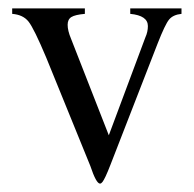

<svg xmlns="http://www.w3.org/2000/svg" viewBox="-20 -425 462 457"><path d="M412 -405V-392Q392 -390 382.5 -378.5Q373 -367 355 -321L243 -33Q236 -15 231.5 -5.5Q227 4 224 8Q221 12 218 12Q209 12 195 -30L90 -288Q61 -357 48 -373.5Q35 -390 9 -392V-405H182V-392Q159 -390 150 -384.5Q141 -379 141 -366Q141 -352 149 -333L239 -103L326 -336Q332 -349 332 -363Q332 -388 290 -392V-405Z"/></svg>

Font: Pomorsky Unicode
Style: Medium
Weight: 500
Version: 1.1